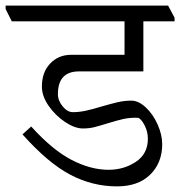

<svg xmlns="http://www.w3.org/2000/svg" viewBox="-47 -660 641 683"><path d="M574 -597V-584H463V-406H234Q159 -406 159 -325Q159 -302 176 -281.5Q193 -261 212 -261Q234 -261 257.5 -266Q281 -271 314 -281Q348 -291 372 -296.5Q396 -302 420 -302Q446 -302 472 -277.5Q498 -253 514 -216.5Q530 -180 530 -147Q530 -81 487.5 -39Q445 3 369 3Q282 3 203 -38.5Q124 -80 33 -182L64 -210Q140 -126 208 -91Q276 -56 339 -56Q394 -56 436.5 -84.5Q479 -113 479 -166Q479 -191 468 -213Q457 -235 445 -241Q415 -242 391 -236.5Q367 -231 335 -221Q306 -212 288 -207.5Q270 -203 248 -203Q219 -203 184.5 -226Q150 -249 126 -283.5Q102 -318 102 -352Q102 -403 131.5 -434Q161 -465 206 -465H396V-584H-5L-27 -628V-640H551Z"/></svg>

Font: Martel Light
Style: Regular
Weight: 300
Designer: Dan Reynolds
Foundry: Dan Reynolds
Version: Version 1.001; ttfautohint (v1.1) -l 5 -r 5 -G 72 -x 0 -D la